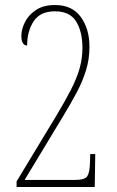

<svg xmlns="http://www.w3.org/2000/svg" viewBox="-20 -744 465 764"><path d="M46 0V-22L202 -280Q238 -340 261.5 -385.5Q285 -431 296.5 -471Q308 -511 308 -553Q308 -618 283 -658.5Q258 -699 199 -699Q140 -699 114 -659.5Q88 -620 88 -563Q65 -563 65 -602Q65 -626 78.5 -654.5Q92 -683 122 -703.5Q152 -724 199 -724Q267 -724 301.5 -676.5Q336 -629 336 -558Q336 -509 322.5 -465Q309 -421 286 -377.5Q263 -334 232 -283L78 -28H278Q318 -28 327.5 -43Q337 -58 338 -96L339 -131H359L357 0Z"/></svg>

Font: Noto Serif Thai ExtraCondensed Thin
Style: Regular
Weight: 100
Width: 2
Designer: Monotype Design Team
Foundry: Monotype Imaging Inc.
Version: Version 2.001; ttfautohint (v1.8.4.7-5d5b)